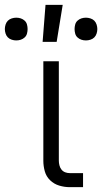

<svg xmlns="http://www.w3.org/2000/svg" viewBox="-75 -773 422 793"><path d="M213 0Q191 0 169.5 -6.5Q148 -13 132 -28.5Q116 -44 110 -65.5Q104 -87 104 -109V-520H168V-109Q168 -100 170.5 -90Q173 -80 179 -72.5Q185 -65 194 -61.5Q203 -58 213 -58H268V0ZM280 -606Q270 -606 261 -609Q252 -612 245 -618.5Q238 -625 235.5 -634.5Q233 -644 233 -653Q233 -662 235.5 -671.5Q238 -681 245 -687.5Q252 -694 261 -697Q270 -700 280 -700Q289 -700 298.5 -697Q308 -694 314.5 -687.5Q321 -681 324 -671.5Q327 -662 327 -653Q327 -644 324 -634.5Q321 -625 314.5 -618.5Q308 -612 298.5 -609Q289 -606 280 -606ZM-8 -606Q-17 -606 -26.5 -609Q-36 -612 -42.5 -618.5Q-49 -625 -52 -634.5Q-55 -644 -55 -653Q-55 -662 -52 -671.5Q-49 -681 -42.5 -687.5Q-36 -694 -26.5 -697Q-17 -700 -8 -700Q2 -700 11 -697Q20 -694 27 -687.5Q34 -681 36.5 -671.5Q39 -662 39 -653Q39 -644 36.5 -634.5Q34 -625 27 -618.5Q20 -612 11 -609Q2 -606 -8 -606ZM101 -600 113 -753H184L159 -600Z"/></svg>

Font: Iosevka Aile Light
Style: Regular
Weight: 300
Designer: Belleve Invis
Foundry: Belleve Invis
Version: Version 27.3.5; ttfautohint (v1.8.4)